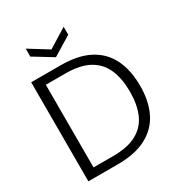

<svg xmlns="http://www.w3.org/2000/svg" viewBox="-205 -1035 1101 1175"><g transform="rotate(-30 345.5 -447.5)"><path d="M76 0V-700H283Q407 -700 486.5 -658Q566 -616 604.5 -537Q643 -458 643 -348Q643 -240 604.5 -162Q566 -84 486.5 -42Q407 0 283 0ZM146 -58H283Q389 -58 452 -93Q515 -128 543 -193Q571 -258 571 -348Q571 -439 543 -505Q515 -571 452 -606.5Q389 -642 283 -642H146ZM284 -757 150 -839V-895L284 -812L418 -895V-839Z"/></g></svg>

Font: DM Sans 24pt Light
Style: Regular
Weight: 300
Designer: Colophon Foundry, Jonny Pinhorn
Foundry: Colophon Foundry
Version: Version 4.004;gftools[0.9.30]